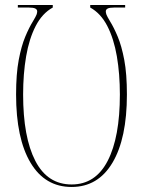

<svg xmlns="http://www.w3.org/2000/svg" viewBox="-20 -734 570 764"><path d="M265 10Q159 10 101.5 -86.5Q44 -183 44 -358Q44 -440 54.5 -495.5Q65 -551 80.5 -588Q96 -625 111 -649Q123 -669 125.5 -676Q128 -683 128 -689Q128 -696 120.5 -700Q113 -704 94 -704H51V-714H190V-704Q148 -681 122 -630.5Q96 -580 84 -510Q72 -440 72 -358Q72 -188 120.5 -94Q169 0 265 0Q360 0 408.5 -94Q457 -188 457 -358Q457 -440 445 -510Q433 -580 407 -630.5Q381 -681 339 -704V-714H478V-704H435Q416 -704 408.5 -700Q401 -696 401 -689Q401 -683 403.5 -676Q406 -669 418 -649Q433 -625 448.5 -588Q464 -551 474.5 -495.5Q485 -440 485 -358Q485 -183 427.5 -86.5Q370 10 265 10Z"/></svg>

Font: Noto Serif Display ExtraCondensed Thin
Style: Regular
Weight: 100
Width: 2
Designer: Monotype Design Team
Foundry: Monotype Imaging Inc.
Version: Version 2.009